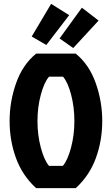

<svg xmlns="http://www.w3.org/2000/svg" viewBox="-20 -979 582 999"><path d="M290 -779 406 -939 493 -872 361 -729ZM145 -789 246 -959 340 -900 221 -745ZM374 -700Q444 -643 478 -547Q512 -451 512 -349.5Q512 -248 479 -157Q446 -66 374 0H168Q96 -66 63 -157Q30 -248 30 -349.5Q30 -451 64 -547Q98 -643 168 -700ZM235 -116H307Q332 -145 349.5 -210.5Q367 -276 367 -349Q367 -422 350 -486.5Q333 -551 308 -580H235Q210 -551 192.5 -486.5Q175 -422 175 -349Q175 -276 192.5 -210.5Q210 -145 235 -116Z"/></svg>

Font: Jockey One
Style: Regular
Weight: 400
Designer: TypeTogether
Foundry: TypeTogether
Version: Version 1.002